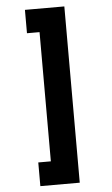

<svg xmlns="http://www.w3.org/2000/svg" viewBox="-63 -846 613 1048"><g transform="rotate(-5 243.5 -322.0)"><path d="M114.7 160.6V30.8H183.6V-677.2H114.7V-805.2H330.6V160.6Z"/></g></svg>

Font: Comme Black
Style: Regular
Weight: 900
Version: Version 1.000;gftools[0.9.27]